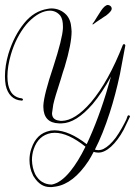

<svg xmlns="http://www.w3.org/2000/svg" viewBox="-20 -600 545 775"><path d="M201 -64Q193 -64 187 -63Q135 -54 116 2Q109 23 109 46Q110 78 122 103Q144 144 188 145Q188 145 189 145Q226 138 264 91Q295 53 325 -8Q255 -64 201 -64ZM248 -540Q266 -520 268 -486Q269 -479 269 -473Q269 -423 241 -330Q235 -313 225 -279Q201 -206 195 -178Q191 -154 190 -143Q190 -116 220 -113Q222 -112 224 -112Q226 -112 229 -112Q283 -113 347 -187Q418 -271 476 -419Q478 -422 481 -422Q485 -421 486 -417Q486 -417 464 -300Q446 -216 423 -145Q395 -58 363 4Q371 6 377 6Q388 6 398 1Q422 -11 447 -44Q460 -62 472 -83.5Q484 -105 490 -118L495 -132Q497 -134 500 -135L502 -134Q504 -132 505 -130L504 -128Q504 -128 479 -76Q467 -54 455 -38Q428 -2 402 10Q390 16 377 16Q367 16 358 13Q346 36 337 50Q276 142 205 153Q197 154 190 155Q185 155 181 155Q143 155 117 114Q114 110 113 107Q99 79 99 46Q99 21 107 -1Q127 -61 181 -72Q183 -73 185 -73Q193 -74 201 -74Q259 -73 330 -18Q336 -30 341 -42Q390 -152 428 -291Q391 -224 354 -180Q287 -103 229 -102Q226 -102 224 -102Q221 -102 218 -102Q156 -104 155 -168Q155 -171 155 -174Q157 -217 195 -330Q232 -444 234 -486Q234 -491 234 -494Q234 -521 224 -536Q208 -556 183 -557Q140 -557 95 -511Q90 -505 86 -501Q45 -451 24 -380Q10 -332 10 -292Q10 -273 13 -258Q19 -232 32 -219Q47 -205 68 -203Q72 -202 73 -198Q72 -195 68 -193V-194Q42 -195 25 -212Q9 -228 3 -256Q0 -273 0 -292Q0 -335 14 -383Q37 -457 78 -507Q117 -555 171 -564Q180 -566 189 -566Q224 -565 248 -540ZM431 -564Q431 -575 420 -579Q417 -580 415 -580Q403 -579 388 -557Q383 -549 372 -532Q359 -510 353 -503L355 -501Q359 -505 403 -534Q406 -536 408 -537Q430 -554 431 -564Z"/></svg>

Font: Maria
Style: Christmas
Weight: 400
Designer: Muhammad Yoni
Version: Version 001.000